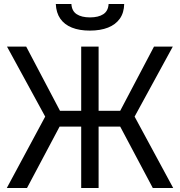

<svg xmlns="http://www.w3.org/2000/svg" viewBox="-20 -940 900 960"><path d="M14 0 206 -357 15 -707H111L280 -386H386V-707H473V-386H581L750 -707H844L653 -357L846 0H744L581 -307H473V0H386V-307H278L115 0ZM429 -787Q377 -787 339.5 -802Q302 -817 281.5 -846.5Q261 -876 259 -920H337Q339 -885 363.5 -869Q388 -853 430 -853Q472 -853 496.5 -869Q521 -885 523 -920H601Q600 -876 579 -846.5Q558 -817 520 -802Q482 -787 429 -787Z"/></svg>

Font: Onest
Style: Regular
Weight: 400
Designer: Dmitri Voloshin, Andrey Kudryavtsev
Foundry: Dmitri Voloshin, Andrey Kudryavtsev
Version: Version 1.000;gftools[0.9.33]